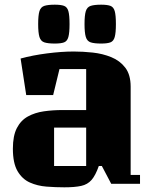

<svg xmlns="http://www.w3.org/2000/svg" viewBox="-20 -785 658 820"><path d="M92 -379 68 -535Q119 -549 181 -557Q243 -565 295 -565Q334 -565 376 -560.5Q418 -556 455 -541Q492 -526 515 -496Q538 -466 538 -415V-38H578V0H455L415 -76H402Q388 -36 371 -16.5Q354 3 326.5 9Q299 15 255 15Q217 15 178.5 12Q140 9 107.5 -5.5Q75 -20 55 -54Q35 -88 35 -150Q35 -205 52 -238Q69 -271 99 -287.5Q129 -304 167 -309.5Q205 -315 247 -315H348V-490H234L207 -379ZM348 -76V-240H211V-76ZM277 -682Q277 -645 272 -627Q267 -609 253.5 -604Q240 -599 214 -599Q185 -599 169.5 -604Q154 -609 148.5 -627Q143 -645 143 -682Q143 -720 148.5 -737.5Q154 -755 169.5 -760Q185 -765 214 -765Q240 -765 253.5 -760Q267 -755 272 -737.5Q277 -720 277 -682ZM475 -682Q475 -645 470 -627Q465 -609 451.5 -604Q438 -599 412 -599Q383 -599 367.5 -604Q352 -609 346.5 -627Q341 -645 341 -682Q341 -720 346.5 -737.5Q352 -755 367.5 -760Q383 -765 412 -765Q438 -765 451.5 -760Q465 -755 470 -737.5Q475 -720 475 -682Z"/></svg>

Font: Unlock
Style: Regular
Weight: 400
Designer: Eduardo Rodriguez Tunni
Foundry: Eduardo Rodriguez Tunni
Version: Version 1.003; ttfautohint (v1.8.4.7-5d5b);gftools[0.9.23]